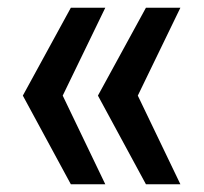

<svg xmlns="http://www.w3.org/2000/svg" viewBox="-20 -549 526 496"><path d="M163 -73 39 -302 163 -529H252L142 -302L252 -73ZM357 -73 233 -302 357 -529H446L336 -302L446 -73Z"/></svg>

Font: Mona Sans ExtraLight Medium
Style: Regular
Weight: 500
Version: Version 2.000